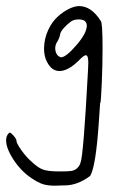

<svg xmlns="http://www.w3.org/2000/svg" viewBox="-86 -460 379 618"><path d="M168.9 -440.4Q154.3 -440.4 136.2 -431.6Q118.2 -422.9 100.1 -406.7Q82 -390.6 69.3 -363.8Q56.6 -336.9 55.7 -304.7Q55.7 -278.3 65.4 -260.7Q80.1 -231.4 105.5 -231.4Q132.8 -231.4 167 -264.6Q183.6 -282.2 190.4 -282.2Q198.2 -282.2 198.2 -257.8Q198.2 -249 197.3 -234.4Q182.6 43 172.9 64.5Q169.9 75.2 159.2 84Q152.3 88.9 143.1 90.3Q133.8 91.8 105.5 91.8Q69.3 91.8 52.7 85.9Q36.1 80.1 13.7 58.6Q-2 44.9 -17.6 22.9Q-33.2 1 -33.2 -7.8Q-33.2 -12.7 -42 -22.9Q-50.8 -33.2 -54.7 -33.2Q-54.7 -33.2 -57.6 -31.2Q-60.5 -29.3 -63.5 -22.9Q-66.4 -16.6 -66.4 -8.8Q-66.4 17.6 -42 54.7Q-17.6 91.8 16.6 114.3Q37.1 127.9 52.2 132.8Q67.4 137.7 90.8 137.7Q102.5 137.7 120.1 136.7Q121.1 136.7 123 136.7Q163.1 136.7 204.1 106.4Q222.7 76.2 232.4 -71.3Q235.4 -112.3 236.3 -128.9Q236.3 -128.9 237.3 -128.9Q239.3 -138.7 241.7 -195.3Q244.1 -252 244.1 -304.7Q244.1 -387.7 238.3 -392.6Q208 -440.4 168.9 -440.4ZM167 -397.5Q184.6 -397.5 189.5 -389.6Q193.4 -384.8 193.4 -377.9Q193.4 -353.5 160.6 -315.4Q127.9 -277.3 111.3 -275.4Q101.6 -277.3 96.7 -285.6Q91.8 -293.9 91.8 -304.7Q91.8 -316.4 98.6 -326.2Q105.5 -337.9 107.4 -348.6Q108.4 -357.4 119.1 -369.6Q129.9 -381.8 143.6 -391.6Q153.3 -397.5 167 -397.5Z"/></svg>

Font: 辰宇落雁體 Thin Monospaced
Style: Regular
Weight: 100
Designer: Written by Liu, Wei-Chen; Created by Wang, Li-Yu.
Version: Version 1.000